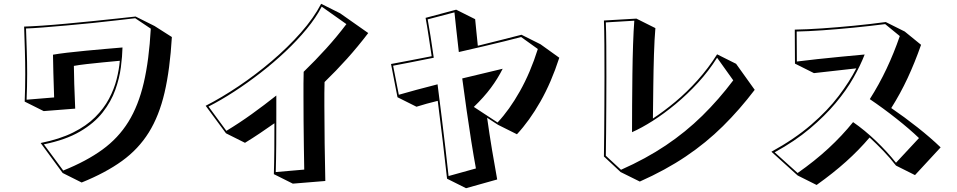

<svg xmlns="http://www.w3.org/2000/svg" viewBox="-20 -864 5040 1011"><path d="M194 -111Q294 -131 364.5 -166Q435 -201 481 -247Q527 -293 554 -344Q581 -395 594 -446.5Q607 -498 611 -544Q567 -540 521 -535.5Q475 -531 435.5 -526.5Q396 -522 369 -517Q369 -481 371 -422Q373 -363 376 -292L210 -279L110 -329Q113 -403 113 -473Q113 -536 111 -598Q109 -660 107 -724Q143 -725 202 -729Q261 -733 330.5 -739.5Q400 -746 469.5 -753Q539 -760 598 -766.5Q657 -773 694 -777L794 -727L885 -669Q875 -499 846.5 -376.5Q818 -254 763.5 -166.5Q709 -79 622.5 -16.5Q536 46 410 97L310 47ZM313 34Q435 -15 519 -76Q603 -137 656 -222.5Q709 -308 737 -428Q765 -548 774 -713L692 -768Q655 -764 596.5 -757Q538 -750 469 -743Q400 -736 332 -730Q264 -724 207 -719.5Q150 -715 117 -714Q119 -655 121 -595.5Q123 -536 123 -476Q123 -408 120 -339L265 -351Q263 -420 261 -480.5Q259 -541 259 -576Q287 -581 333 -586.5Q379 -592 432.5 -597Q486 -602 537 -606.5Q588 -611 625 -614Q624 -568 616.5 -510Q609 -452 587 -390.5Q565 -329 520.5 -272Q476 -215 400.5 -171Q325 -127 211 -104Z M1422 53Q1424 -9 1424.5 -78Q1425 -147 1425 -215Q1388 -189 1349.5 -163Q1311 -137 1270 -112L1170 -162L1063 -307Q1147 -350 1237 -410.5Q1327 -471 1411.5 -543Q1496 -615 1564 -692Q1632 -769 1671 -844L1771 -794L1919 -690Q1865 -619 1807.5 -555Q1750 -491 1689 -432Q1688 -405 1688 -373.5Q1688 -342 1688 -308Q1688 -214 1689.5 -108.5Q1691 -3 1693 89L1522 103ZM1582 29Q1581 -28 1580 -93.5Q1579 -159 1578.5 -226.5Q1578 -294 1578 -356Q1578 -391 1578 -424.5Q1578 -458 1579 -486Q1641 -546 1698 -609Q1755 -672 1804 -737L1674 -829Q1644 -771 1594.5 -711Q1545 -651 1483 -592.5Q1421 -534 1352 -480.5Q1283 -427 1213 -381.5Q1143 -336 1078 -303L1172 -175Q1240 -216 1306 -263.5Q1372 -311 1435 -361V-260Q1435 -181 1434.5 -102.5Q1434 -24 1432 42Z M2334 77Q2324 -13 2311.5 -119.5Q2299 -226 2285 -333Q2255 -326 2227 -318Q2199 -310 2173 -302L2073 -352L2039 -527Q2083 -535 2137 -545.5Q2191 -556 2253 -568Q2244 -626 2236.5 -676.5Q2229 -727 2221 -770L2382 -813L2482 -763Q2485 -731 2488.5 -697Q2492 -663 2496 -623Q2566 -640 2626 -655.5Q2686 -671 2726 -681L2826 -631L2925 -560Q2883 -430 2825.5 -329Q2768 -228 2702 -157L2602 -207L2545 -244Q2557 -158 2571 -74Q2585 10 2598 81L2434 127ZM2486 23Q2474 -42 2461.5 -120.5Q2449 -199 2437 -284Q2425 -369 2414 -451L2627 -502Q2601 -450 2564.5 -401Q2528 -352 2475 -301L2600 -219Q2662 -285 2717.5 -383.5Q2773 -482 2812 -606L2724 -669Q2690 -660 2638 -647Q2586 -634 2523.5 -619.5Q2461 -605 2396 -590Q2388 -658 2382.5 -710Q2377 -762 2373 -799L2232 -762Q2239 -725 2247 -673.5Q2255 -622 2264 -560Q2199 -547 2143.5 -536Q2088 -525 2050 -518L2080 -365Q2120 -377 2173 -391Q2226 -405 2284 -420Q2295 -336 2305.5 -249.5Q2316 -163 2325.5 -83Q2335 -3 2342 63Z M3160 -40Q3161 -93 3161.5 -162Q3162 -231 3162.5 -308.5Q3163 -386 3163 -461Q3163 -550 3162.5 -628.5Q3162 -707 3160 -756L3331 -766L3431 -716Q3426 -657 3423.5 -576Q3421 -495 3420 -408Q3419 -321 3418 -240Q3476 -278 3536.5 -328.5Q3597 -379 3653.5 -442Q3710 -505 3756 -578L3856 -528L3954 -391Q3875 -287 3786.5 -199.5Q3698 -112 3591 -40Q3484 32 3349 92L3248 42ZM3756 -560Q3712 -490 3655.5 -428.5Q3599 -367 3537.5 -316Q3476 -265 3417 -227.5Q3358 -190 3308 -168Q3308 -232 3308.5 -311.5Q3309 -391 3310 -473.5Q3311 -556 3313.5 -629.5Q3316 -703 3320 -755L3170 -746Q3172 -700 3172.5 -624Q3173 -548 3173 -460Q3173 -386 3172.5 -309.5Q3172 -233 3171.5 -164.5Q3171 -96 3170 -44L3250 30Q3381 -28 3486 -98.5Q3591 -169 3678 -254.5Q3765 -340 3841 -441Z M4698 8Q4667 -32 4631.5 -69Q4596 -106 4559 -140Q4503 -74 4435 -13Q4367 48 4280 110L4180 60L4042 -65Q4164 -132 4251 -207Q4338 -282 4396 -358.5Q4454 -435 4489 -504L4266 -479L4166 -529L4165 -708Q4228 -709 4308.5 -714.5Q4389 -720 4476 -728.5Q4563 -737 4644 -748L4744 -698L4830 -628Q4797 -534 4759 -452.5Q4721 -371 4673 -295Q4742 -248 4811 -193.5Q4880 -139 4933 -88L4798 58ZM4819 -137Q4770 -184 4700.5 -239Q4631 -294 4560 -342Q4609 -419 4648 -501.5Q4687 -584 4718 -674L4641 -737Q4562 -727 4476 -718.5Q4390 -710 4311.5 -704.5Q4233 -699 4175 -698L4176 -540Q4221 -546 4282.5 -552.5Q4344 -559 4410 -565.5Q4476 -572 4533 -577Q4511 -520 4474 -454.5Q4437 -389 4380 -321Q4323 -253 4244 -186.5Q4165 -120 4059 -62L4180 47Q4270 -16 4342 -82.5Q4414 -149 4472 -221Q4533 -179 4592.5 -122Q4652 -65 4698 -7Z"/></svg>

Font: Rampart One
Style: Regular
Weight: 400
Designer: Fontworks Inc.
Foundry: Fontworks Inc.
Version: Version 1.100